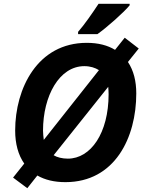

<svg xmlns="http://www.w3.org/2000/svg" viewBox="-20 -951 770 1013"><path d="M392 -783V-771H494C545 -807 635 -887 664 -923V-931H500C469 -884 425 -820 392 -783ZM124 42 177 -25C217 -2 266 10 325 10C586 10 699 -225 699 -458C699 -523 685 -579 655 -624L712 -695L638 -752L587 -688C548 -712 498 -725 438 -725C178 -725 60 -485 60 -262C60 -193 76 -133 108 -88L49 -14ZM502 -581 211 -213C209 -230 207 -247 207 -262C207 -445 293 -602 425 -602C457 -602 483 -593 502 -581ZM338 -114C308 -114 281 -121 263 -132L551 -493C552 -482 553 -465 553 -454C553 -249 459 -114 338 -114Z"/></svg>

Font: Noto Sans
Style: Bold Italic
Weight: 700
Italic angle: -12°
Designer: Monotype Design Team
Foundry: Monotype Imaging Inc.
Version: Version 2.013